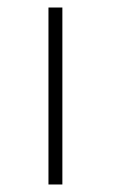

<svg xmlns="http://www.w3.org/2000/svg" viewBox="-20 -491 308 511"><path d="M109 0V-471H146V0Z"/></svg>

Font: Karla ExtraLight
Style: Regular
Weight: 250
Designer: Jonathan Pinhorn
Version: Version 2.004;gftools[0.9.33]